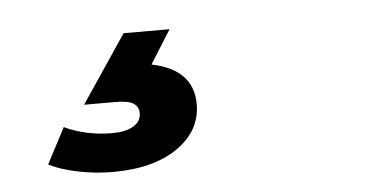

<svg xmlns="http://www.w3.org/2000/svg" viewBox="-31 -66 680 337"><g transform="rotate(-5 309.0 102.5)"><path d="M156 223Q125 223 94 216.5Q63 210 44 200L77 137Q115 155 162 155Q184 155 198 147Q212 139 212 124Q212 113 203 107Q194 101 171 101H116L196 -18H277L240 41Q313 56 313 117Q313 164 270.5 193.5Q228 223 156 223Z"/></g></svg>

Font: Livvic SemiBold
Style: Italic
Weight: 600
Italic angle: -10°
Designer: Jacques Le Bailly, Baron von Fonthausen
Version: Version 1.001; ttfautohint (v1.8.2)